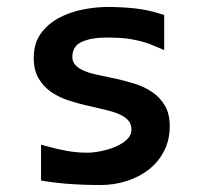

<svg xmlns="http://www.w3.org/2000/svg" viewBox="-20 -526 613 552"><path d="M231 -87Q248 -87 270.5 -91.5Q293 -96 314 -105Q334 -114 346 -126Q358 -138 358 -153Q358 -169 349 -179.5Q340 -190 322 -198Q306 -205 280 -211Q267 -214 254.5 -217Q242 -220 228 -223Q202 -229 175 -238Q148 -247 126.5 -262Q105 -277 91 -300.5Q77 -324 77 -360Q77 -401 97 -429Q117 -457 148.5 -474Q180 -491 217.5 -498.5Q255 -506 290 -506Q328 -506 366.5 -502Q405 -498 442 -486L452 -483V-382L431 -391Q411 -400 393.5 -405Q376 -410 359 -413Q342 -416 324 -417Q306 -418 283 -418Q244 -418 216 -406Q188 -394 188 -362Q188 -336 223 -322Q232 -318 243 -315Q254 -312 265 -310Q278 -307 290.5 -304.5Q303 -302 316 -299Q343 -293 369.5 -284.5Q396 -276 418 -261Q440 -246 454 -222.5Q468 -199 468 -163Q468 -124 452 -92.5Q436 -61 409 -39.5Q382 -18 345.5 -6Q309 6 268 6Q228 6 188.5 3.5Q149 1 110 -5L98 -7V-110L117 -105Q145 -97 173.5 -92Q202 -87 231 -87Z"/></svg>

Font: Codetta
Style: Bold
Weight: 700
Designer: Ulrich Proeller
Foundry: PROSA GmbH
Version: Version 2.00;September 29, 2018;FontCreator 11.5.0.2427 64-b